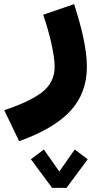

<svg xmlns="http://www.w3.org/2000/svg" viewBox="-136 -409 473 924"><path d="M286.1 357.4 223.6 310.5 149.4 416.5 75.2 310.5 12.7 357.4 114.7 495.1H184.1ZM71.8 -337.9C102.5 -250 127 -145.5 127 -87.4C127 -37.6 106.9 2.9 67.4 34.2C27.8 64.9 -33.2 94.2 -115.7 121.1L-43.9 270.5C68.8 230 151.4 181.2 203.6 124C255.9 66.9 282.2 -3.9 282.2 -87.9C282.2 -173.3 256.3 -278.3 220.7 -389.2Z"/></svg>

Font: Estedad ExtraBold
Style: Regular
Weight: 800
Designer: Amin Abedi
Version: Version 7.3